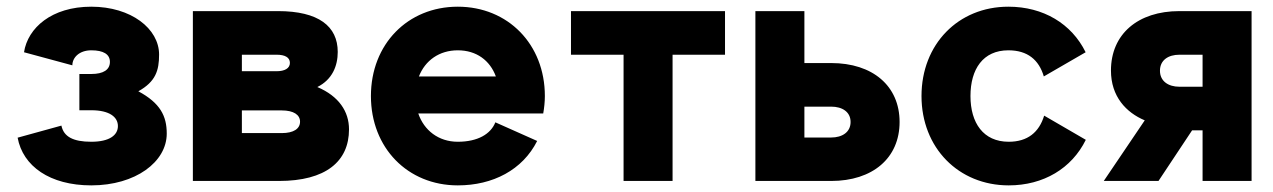

<svg xmlns="http://www.w3.org/2000/svg" viewBox="-20 -541 3807 574"><path d="M252.9 -319.8H217.3V-211.4H252.9C307.6 -211.4 332.5 -190.9 332.5 -164.1C332.5 -137.2 307.6 -117.2 252.9 -117.2C198.7 -117.2 170.4 -132.3 163.6 -165.5L32.7 -129.4C48.3 -44.4 128.9 13.2 252.9 13.2C385.3 13.2 478.5 -57.1 478.5 -141.6C478.5 -194.3 459 -232.9 393.6 -268.1C445.3 -296.9 455.6 -330.1 455.6 -377.9C455.6 -455.1 372.1 -521 252.9 -521C134.3 -521 63 -457.5 51.8 -384.8L196.3 -345.7C196.3 -369.1 217.3 -390.6 252.9 -390.6C289.1 -390.6 308.6 -378.9 308.6 -356C308.6 -332.5 289.1 -319.8 252.9 -319.8Z M928.7 -280.8C973.6 -303.2 989.7 -344.2 989.7 -385.7C989.7 -462.4 932.6 -507.8 811 -507.8H556.6V0H814C953.6 0 1023.4 -58.1 1023.4 -154.3C1023.4 -207.5 993.2 -253.4 928.7 -280.8ZM703.1 -377.4H807.1C831.5 -377.4 846.7 -369.6 846.7 -353C846.7 -336.9 831.5 -328.1 807.1 -328.1H703.1ZM703.1 -143.1V-210.9H822.3C857.9 -210.9 877 -197.8 877 -177.2C877 -156.2 857.9 -143.1 822.3 -143.1Z M1460.9 -175.3C1447.3 -140.6 1408.7 -117.2 1348.6 -117.2C1291 -117.2 1247.6 -151.4 1230.5 -201.7H1604C1606.9 -218.3 1608.9 -236.3 1608.9 -253.9C1608.9 -408.7 1498.5 -521 1348.6 -521C1198.7 -521 1088.9 -408.7 1088.9 -253.9C1088.9 -99.1 1198.7 13.2 1348.6 13.2C1453.6 13.2 1542.5 -33.2 1585.9 -119.6ZM1348.6 -390.6C1404.3 -390.6 1444.8 -360.4 1462.4 -312.5H1232.4C1251 -360.4 1293.5 -390.6 1348.6 -390.6Z M1990.7 0V-377.4H2147.5V-507.8H1687V-377.4H1844.2V0Z M2238.3 -507.8V0H2464.8C2588.9 0 2669.4 -68.4 2669.4 -176.3C2669.4 -284.2 2588.9 -352.5 2464.8 -352.5H2384.8V-507.8ZM2384.8 -129.9V-222.2H2464.8C2498 -222.2 2522.9 -206.5 2522.9 -176.3C2522.9 -146 2498 -129.9 2464.8 -129.9Z M2881.3 -253.9C2881.3 -334.5 2918.9 -390.6 2994.6 -390.6C3051.8 -390.6 3085.9 -362.3 3100.6 -312.5L3225.6 -384.8C3183.6 -470.2 3099.1 -521 2994.6 -521C2844.7 -521 2734.9 -408.7 2734.9 -253.9C2734.9 -99.1 2845.7 13.2 2995.6 13.2C3099.6 13.2 3184.1 -37.6 3226.1 -123L3101.6 -195.3C3086.4 -145.5 3052.2 -117.2 2995.6 -117.2C2919.9 -117.2 2881.3 -173.3 2881.3 -253.9Z M3721.7 0V-507.8H3505.9C3381.8 -507.8 3301.3 -439 3301.3 -330.1C3301.3 -252.4 3346.7 -204.6 3402.3 -181.2L3279.8 0H3443.4L3543.9 -151.4H3575.2V0ZM3575.2 -377.4V-281.7H3505.9C3472.7 -281.7 3447.8 -298.3 3447.8 -329.6C3447.8 -361.3 3472.7 -377.4 3505.9 -377.4Z"/></svg>

Font: Giphurs ExtraBold
Style: Regular
Weight: 800
Version: Version 1.000